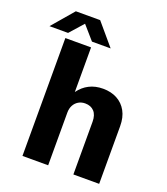

<svg xmlns="http://www.w3.org/2000/svg" viewBox="-200 -994 957 1102"><g transform="rotate(20 279.0 -442.5)"><path d="M67.5 0V-720H224.5V-447.5Q250.5 -483.5 287.2 -502.2Q324 -521 371.5 -521Q420.5 -521 457.5 -501Q494.5 -481 515.2 -443.5Q536 -406 536 -352V0H378.5V-322Q378.5 -363 358.5 -384.8Q338.5 -406.5 303.5 -406.5Q280.5 -406.5 262.5 -395.8Q244.5 -385 234.5 -366Q224.5 -347 224.5 -322V0ZM-41.5 -753 71.5 -885H220L332 -753H218L129 -855H162.5L72 -753Z"/></g></svg>

Font: Chivo Mono Medium
Style: Regular
Weight: 500
Monospace: yes
Designer: Hector Gatti
Foundry: Omnibus-Type
Version: Version 1.008